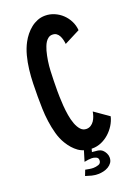

<svg xmlns="http://www.w3.org/2000/svg" viewBox="-164 -796 717 1009"><g transform="rotate(-20 194.5 -291.0)"><path d="M368 -115Q362 -90 348 -67.5Q334 -45 314.5 -27.5Q295 -10 271 0.5Q247 11 220 11Q174 11 144 -10.5Q114 -32 91 -70Q74 -98 64.5 -132.5Q55 -167 50 -203.5Q45 -240 44 -276Q43 -312 43 -344Q43 -377 44 -415.5Q45 -454 49.5 -492.5Q54 -531 63.5 -567Q73 -603 89 -633Q99 -652 113 -669.5Q127 -687 144 -700.5Q161 -714 181 -722Q201 -730 224 -730Q251 -730 275.5 -719.5Q300 -709 319 -691Q338 -673 350 -649Q362 -625 364 -598L276 -553Q275 -564 272 -576.5Q269 -589 263.5 -599.5Q258 -610 249 -616.5Q240 -623 226 -623Q213 -623 203.5 -616Q194 -609 187.5 -599Q181 -589 176.5 -577Q172 -565 169 -555Q155 -502 152.5 -446.5Q150 -391 150 -337Q150 -325 150.5 -302.5Q151 -280 153 -253Q155 -226 159.5 -198.5Q164 -171 172.5 -148Q181 -125 194 -110.5Q207 -96 226 -96Q240 -96 251 -103Q262 -110 269.5 -121Q277 -132 281.5 -145.5Q286 -159 288 -171ZM146 103Q157 105 168 107Q179 109 190 109Q204 109 219 104Q234 99 234 81Q234 68 221.5 63Q209 58 199 58Q180 58 157 63L181 -16H223L211 28Q225 29 241 31Q257 33 268 42Q277 50 283 62Q289 74 289 86Q289 103 281 114.5Q273 126 260.5 133.5Q248 141 233 144.5Q218 148 204 148Q184 148 168 144Q152 140 134 134Z"/></g></svg>

Font: Osterbar
Style: Regular
Weight: 500
Width: 3
Designer: Peter Wiegel, Basierend auf Erbar schmal-halbfette Grotesk v. Jacob Erbar
Foundry: Peter Wiegel
Version: Version 1.0